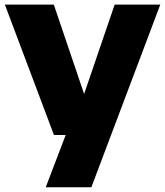

<svg xmlns="http://www.w3.org/2000/svg" viewBox="-24 -568 694 808"><path d="M203 0 -3.5 -548.5H202.5L330 -172.5L458.5 -548.5H650.5L360.5 220H168.5L252.5 0Z"/></svg>

Font: Encode Sans SemiExpanded SemiExpanded ExtraBold
Style: Regular
Weight: 800
Width: 6
Designer: Multiple Designers
Foundry: Impallari Type
Version: Version 3.000; ttfautohint (v1.8.3) -l 8 -r 50 -G 200 -x 14 